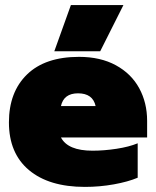

<svg xmlns="http://www.w3.org/2000/svg" viewBox="-20 -718 612 753"><path d="M258 -698H464L373 -517H193ZM15 -238Q15 -357 86 -426Q157 -495 290 -495Q374 -495 434.5 -462Q495 -429 526 -372Q557 -315 557 -244V-179H219Q246 -127 343 -127Q388 -127 437 -134.5Q486 -142 520 -156V-21Q482 -5 426.5 5Q371 15 313 15Q172 15 93.5 -51Q15 -117 15 -238ZM355 -302Q344 -352 286 -352Q230 -352 219 -302Z"/></svg>

Font: Readiness Black
Style: Regular
Weight: 900
Designer: Katatrad Team
Foundry: CadsonDemak
Version: Version 1.00;April 23, 2019;FontCreator 11.5.0.2425 64-bit; 